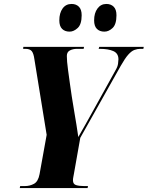

<svg xmlns="http://www.w3.org/2000/svg" viewBox="-20 -951 747 971"><path d="M80 0 82 -10H106Q131 -10 152 -21.5Q173 -33 180 -70L216 -269L154 -651Q150 -681 140.5 -692.5Q131 -704 108 -704H97L98 -714H405L403 -704H370Q349 -704 333.5 -696Q318 -688 318 -668Q318 -653 319.5 -637.5Q321 -622 324 -598Q327 -574 333 -532L343 -463Q349 -422 357.5 -374.5Q366 -327 376 -258Q394 -290 413 -323Q432 -356 452 -393L565 -597Q575 -614 577 -629Q579 -644 579 -651Q579 -681 553.5 -692.5Q528 -704 484 -704H479L482 -714H707L705 -704H690Q675 -704 660 -698.5Q645 -693 628.5 -674.5Q612 -656 590 -617L386 -254L354 -73Q352 -61 350.5 -54Q349 -47 349 -39Q349 -20 364.5 -15Q380 -10 405 -10H425L423 0ZM508 -791Q484 -791 470 -805Q456 -819 456 -848Q456 -885 473 -908Q490 -931 518 -931Q541 -931 555 -917Q569 -903 569 -874Q569 -828 549.5 -809.5Q530 -791 508 -791ZM332 -791Q308 -791 294 -805Q280 -819 280 -848Q280 -885 296.5 -908Q313 -931 342 -931Q365 -931 379 -917Q393 -903 393 -874Q393 -828 373 -809.5Q353 -791 332 -791Z"/></svg>

Font: Noto Serif Display ExtraCondensed Black
Style: Italic
Weight: 900
Width: 2
Italic angle: -12°
Designer: Monotype Design Team
Foundry: Monotype Imaging Inc.
Version: Version 2.009